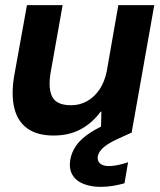

<svg xmlns="http://www.w3.org/2000/svg" viewBox="-20 -516 623 748"><path d="M189 12Q126 12 87.5 -15Q49 -42 36 -94Q23 -146 35 -219L85 -496H224L177 -232Q167 -172 183.5 -139Q200 -106 257 -106Q291 -106 319.5 -122Q348 -138 368 -168Q388 -198 396 -239L441 -496H581L493 0H373L375 -81H372Q341 -38 295.5 -13Q250 12 189 12ZM372 212Q335 212 305.5 200.5Q276 189 262 165Q248 141 254 105Q259 77 276.5 51.5Q294 26 330 2Q366 -22 427 -46L475 -65L494 0L439 25Q400 43 382.5 59Q365 75 361 92Q358 110 369.5 120.5Q381 131 404 131Q420 131 439.5 127Q459 123 479 116L465 198Q444 204 420.5 208Q397 212 372 212Z"/></svg>

Font: DM Sans 36pt ExtraBold
Style: Italic
Weight: 800
Italic angle: -10°
Designer: Colophon Foundry, Jonny Pinhorn
Foundry: Colophon Foundry
Version: Version 4.004;gftools[0.9.30]